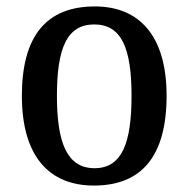

<svg xmlns="http://www.w3.org/2000/svg" viewBox="-20 -567 586 597"><path d="M272 10C420 10 498 -81 498 -269C498 -456 413 -547 275 -547C125 -547 48 -456 48 -269C48 -81 133 10 272 10ZM274 -44C189 -44 157 -122 157 -269C157 -417 188 -491 273 -491C358 -491 389 -417 389 -269C389 -122 359 -44 274 -44Z"/></svg>

Font: Noto Serif Lao SemiCondensed Medium
Style: Regular
Weight: 500
Width: 4
Designer: Monotype Design Team
Foundry: Monotype Imaging Inc.
Version: Version 2.003